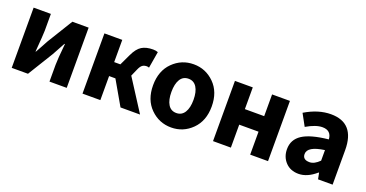

<svg xmlns="http://www.w3.org/2000/svg" viewBox="-31 -991 2829 1486"><g transform="rotate(20 1383.5 -248.0)"><path d="M65 0V-496H207V-358Q207 -328 195 -182H198Q205 -195 226 -232.5Q247 -270 255 -286L384 -496H518V0H376V-138Q376 -182 389 -314H385Q351 -250 328 -210L199 0Z M648 0V-496H795V-313H846L889 -404Q917 -464 953 -486Q989 -508 1046 -508Q1068 -508 1086 -501L1063 -365Q1051 -369 1044 -369Q1023 -369 1008.5 -359Q994 -349 981 -319L955 -260L1122 0H961L847 -198H795V0Z M1381 12Q1281 12 1210 -58.5Q1139 -129 1139 -248Q1139 -367 1210 -437.5Q1281 -508 1381 -508Q1480 -508 1551 -437.5Q1622 -367 1622 -248Q1622 -129 1551 -58.5Q1480 12 1381 12ZM1381 -107Q1425 -107 1448.5 -144.5Q1472 -182 1472 -248Q1472 -314 1448.5 -351.5Q1425 -389 1381 -389Q1336 -389 1313 -351.5Q1290 -314 1290 -248Q1290 -182 1313 -144.5Q1336 -107 1381 -107Z M1723 0V-496H1870V-317H2029V-496H2176V0H2029V-189H1870V0Z M2430 12Q2363 12 2322.5 -31Q2282 -74 2282 -138Q2282 -217 2348.5 -260.5Q2415 -304 2561 -319Q2556 -391 2483 -391Q2429 -391 2352 -346L2299 -443Q2407 -508 2511 -508Q2708 -508 2708 -284V0H2588L2578 -51H2574Q2502 12 2430 12ZM2480 -102Q2519 -102 2561 -144V-231Q2423 -212 2423 -149Q2423 -102 2480 -102Z"/></g></svg>

Font: Toshiba Sans
Style: Bold
Weight: 700
Designer: Paul D. Hunt
Foundry: Toshiba Corporation
Version: Version 2.020;PS 2.0;hotconv 1.0.86;makeotf.lib2.5.63406